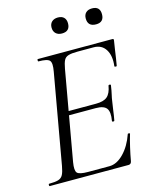

<svg xmlns="http://www.w3.org/2000/svg" viewBox="-119 -876 752 954"><g transform="rotate(-15 257.0 -399.5)"><path d="M16 0Q13.8 0 13.8 -6Q13.8 -12 16 -12Q47.8 -12 64.2 -17Q80.6 -22 88.4 -37Q96.2 -52 101.2 -81L183 -544Q191 -587 179.9 -600Q168.8 -613 122.8 -613Q120 -613 120 -619Q120 -625 122.8 -625H506.2Q514.2 -625 512.2 -616Q509.2 -597.8 505.6 -574.2Q502 -550.6 498.9 -528.2Q495.8 -505.8 492.8 -491.6Q491.8 -487.6 485.9 -488.7Q480 -489.8 480.8 -492.6Q487.2 -545.4 467 -577.5Q446.8 -609.6 405.4 -609.6H322.6Q292.2 -609.6 275.9 -604.7Q259.6 -599.8 252.5 -585.6Q245.4 -571.4 240.4 -543L159.4 -85Q152.4 -43.4 163 -31Q173.6 -18.6 218.6 -18.6H328.6Q366.8 -18.6 402.3 -54.9Q437.8 -91.2 458 -149.4Q459.2 -152.4 465.1 -151.3Q471 -150.2 469 -147.4Q460.8 -120.8 452.2 -83.7Q443.6 -46.6 438.2 -15Q435.2 0 422.2 0ZM410.8 -231.6Q409.8 -227.6 403.8 -228.1Q397.8 -228.6 398.8 -232.6Q406.8 -277.4 392.9 -296.2Q379 -315 337.6 -315H174.2L177.4 -335.8H344.6Q384 -335.8 402.6 -351.7Q421.2 -367.6 427.8 -406.2Q428.8 -410.4 434.8 -409.9Q440.8 -409.4 439.8 -404.4Q435.6 -375.6 431.6 -359.5Q427.6 -343.4 425.2 -325Q421.2 -302.4 418.5 -280.3Q415.8 -258.2 410.8 -231.6ZM272 -716.6Q252.6 -716.6 240.8 -727.5Q229 -738.4 229 -758Q229 -777.2 240.8 -788Q252.6 -798.8 272 -798.8Q292.2 -798.8 302.9 -788Q313.6 -777.2 313.6 -758Q313.6 -716.6 272 -716.6ZM447.6 -716.6Q404.8 -716.6 404.8 -758Q404.8 -777.2 416.1 -787.9Q427.4 -798.6 447.6 -798.6Q488.4 -798.6 488.4 -758Q488.4 -716.6 447.6 -716.6Z"/></g></svg>

Font: Cormorant Infant Light
Style: Italic
Weight: 300
Italic angle: -10°
Designer: Christian Thalmann (Catharsis Fonts)
Foundry: Catharsis Fonts
Version: Version 4.001